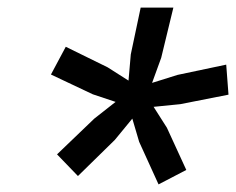

<svg xmlns="http://www.w3.org/2000/svg" viewBox="-20 -750 621 505"><path d="M397 -265 346 -377 328 -438 282 -382 185 -287 130 -344 228 -438 284 -482 224 -502 114 -554 153 -627 263 -573 318 -538 324 -607 350 -730H436L404 -598L380 -532L447 -553L575 -580L581 -501L454 -476L384 -469L419 -414L470 -303Z"/></svg>

Font: Kantumruy Pro Medium
Style: Italic
Weight: 500
Italic angle: -13°
Designer: Sovichet Tep
Foundry: Sovichet Tep
Version: Version 1.002